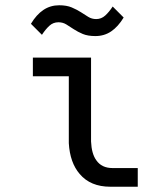

<svg xmlns="http://www.w3.org/2000/svg" viewBox="-20 -710 590 733"><path d="M347.7 -98.1Q368.2 -68.4 409.7 -68.4H505.9V2.9H401.4Q325.2 2.9 284.2 -45.9Q247.1 -88.9 242.7 -163.1V-418.9H105.5V-490.2H327.6V-169.9Q329.6 -123 347.7 -98.1ZM98.1 -619.1Q119.1 -654.3 145.8 -672.1Q172.4 -689.9 206.1 -689.9Q234.4 -689.9 253.9 -681.6Q273.4 -673.3 288.6 -663.6Q303.7 -653.8 317.1 -645.5Q330.6 -637.2 347.2 -637.2Q366.7 -637.2 381.6 -650.6Q396.5 -664.1 410.2 -685.1L452.1 -643.1Q430.7 -607.9 404.3 -590.1Q377.9 -572.3 344.2 -572.3Q315.4 -572.3 296.1 -580.3Q276.9 -588.4 261.7 -598.4Q246.6 -608.4 233.2 -616.7Q219.7 -625 203.1 -625Q183.1 -625 168.5 -611.6Q153.8 -598.1 140.1 -577.1ZM0 -490.2Z"/></svg>

Font: Code New Roman
Style: Regular
Weight: 400
Monospace: yes
Designer: Sam Radian
Foundry: Code New Roman
Version: Version 2.00 November 29, 2014